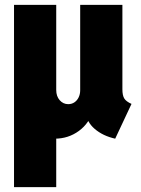

<svg xmlns="http://www.w3.org/2000/svg" viewBox="-20 -557 575 782"><path d="M37.1 205.1V-537.1H209V205.1ZM203.1 7.8Q154.8 7.8 117.4 -14.9Q80.1 -37.6 58.6 -77.4Q37.1 -117.2 37.1 -168.9V-537.1H209V-190.4Q209 -165 223.1 -148.9Q237.3 -132.8 257.8 -132.8Q272.5 -132.8 283.4 -140.4Q294.4 -147.9 300.5 -160.9Q306.6 -173.8 306.6 -189.5V-537.1H478.5V-193.4Q478.5 -168.5 486.1 -156Q493.7 -143.6 515.6 -133.8L449.2 7.8Q398.9 -3.4 365.5 -32.2Q332 -61 331.1 -99.6L363.3 -63.5H303.7L358.4 -107.4Q344.7 -55.7 301.5 -23.9Q258.3 7.8 203.1 7.8Z"/></svg>

Font: Reddit Sans Condensed Black
Style: Regular
Weight: 900
Designer: Stephen Hutchings
Foundry: Reddit
Version: Version 1.014